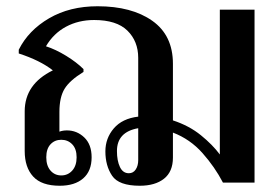

<svg xmlns="http://www.w3.org/2000/svg" viewBox="-20 -584 894 614"><path d="M794 -553V0H693Q667 -50 627.5 -94.5Q588 -139 533 -160V-80Q533 -35 504.5 -12.5Q476 10 427 10Q360 10 338.5 -22Q317 -54 317 -100Q317 -142 344 -173.5Q371 -205 422 -211V-399Q422 -452 387.5 -486Q353 -520 281 -520Q231 -520 191 -498.5Q151 -477 127 -436Q158 -426 191.5 -405.5Q225 -385 247 -363V-354Q203 -327 186.5 -300Q170 -273 170 -226V-163Q181 -167 194 -167Q226 -167 249.5 -144.5Q273 -122 273 -81Q273 -37 246 -13.5Q219 10 171 10Q113 10 86 -19.5Q59 -49 59 -101V-228Q59 -315 149 -359Q108 -391 40 -413V-425Q71 -487 137 -525.5Q203 -564 292 -564Q401 -564 467 -517.5Q533 -471 533 -380V-199Q585 -182 622.5 -151.5Q660 -121 683 -90V-553ZM422 -72V-174Q354 -162 354 -101Q354 -70 363.5 -50Q373 -30 392 -30Q406 -30 414 -42Q422 -54 422 -72ZM128 -81Q128 -54 141.5 -38.5Q155 -23 176 -23Q197 -23 211 -38.5Q225 -54 225 -81Q225 -108 211 -122.5Q197 -137 176 -137Q155 -137 141.5 -122.5Q128 -108 128 -81Z"/></svg>

Font: Trirong Medium
Style: Regular
Weight: 500
Designer: Katatrad Team
Foundry: CadsonDemak
Version: Version 1.001